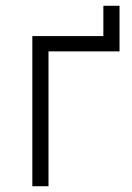

<svg xmlns="http://www.w3.org/2000/svg" viewBox="-20 -645 457 665"><path d="M92 0H148V-467H394V-625H338V-520H92Z"/></svg>

Font: Fixel Display Light
Style: Regular
Weight: 300
Designer: AlfaBravo + MacPaw
Foundry: Kyrylo Tkachov, Marchela Mozhyna, Serhii Makarenko, Maria Weinstein, Zakhar Kryvoshyya
Version: Version 1.211